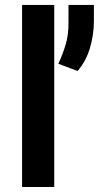

<svg xmlns="http://www.w3.org/2000/svg" viewBox="-20 -747 395 767"><path d="M196.7 -727.3V0H68.2V-727.3ZM355.1 -727.3V-662.3Q354.8 -607.6 339.3 -555.2Q323.9 -502.8 290.1 -463.4L213.1 -492.2Q230.1 -529.1 242 -567.8Q253.9 -606.5 253.6 -656.2V-727.3Z"/></svg>

Font: Inter UI Semi Bold
Style: Regular
Weight: 600
Designer: Rasmus Andersson
Foundry: rsms
Version: 3.2;8d6f07862